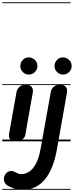

<svg xmlns="http://www.w3.org/2000/svg" viewBox="-25 -1250 654 1698"><path d="M114 0Q77.5 0 64.2 -18.5Q51 -37 54.5 -62.5L122 -440.5Q123.5 -449 131.2 -463.2Q139 -477.5 156.5 -489Q174 -500.5 204 -500.5Q238 -500.5 254.2 -482Q270.5 -463.5 265 -432L198 -52.5Q195.5 -37 174.5 -18.5Q153.5 0 114 0ZM154.5 -666.5Q154.5 -697 176.5 -719.8Q198.5 -742.5 229 -742.5Q258.5 -742.5 282.2 -720.8Q306 -699 306 -666.5Q306 -635 283.2 -612.8Q260.5 -590.5 229 -590.5Q199 -590.5 176.8 -612.8Q154.5 -635 154.5 -666.5ZM114 0Q77.5 0 64.2 -18.5Q51 -37 54.5 -62.5L122 -440.5Q123.5 -449 131.2 -463.2Q139 -477.5 156.5 -489Q174 -500.5 204 -500.5Q238 -500.5 254.2 -482Q270.5 -463.5 265 -432L198 -52.5Q195.5 -37 174.5 -18.5Q153.5 0 114 0ZM154.5 -666.5Q154.5 -697 176.5 -719.8Q198.5 -742.5 229 -742.5Q258.5 -742.5 282.2 -720.8Q306 -699 306 -666.5Q306 -635 283.2 -612.8Q260.5 -590.5 229 -590.5Q199 -590.5 176.8 -612.8Q154.5 -635 154.5 -666.5ZM178.5 428.5Q127 428.5 89.8 413.8Q52.5 399 36.5 387.5Q14 371.5 10 344.2Q6 317 23 291Q37.5 268.5 62.2 263.5Q87 258.5 109.5 273Q118 278.5 132.8 284.2Q147.5 290 167 290Q195.5 290 228.2 271.5Q261 253 290 203Q319 153 335.5 58L425 -440.5Q426 -449 433.8 -463.2Q441.5 -477.5 459 -489Q476.5 -500.5 506.5 -500.5Q540.5 -500.5 556.8 -482Q573 -463.5 567.5 -432L479 67.5Q447.5 246.5 371.5 337.5Q295.5 428.5 178.5 428.5ZM457 -666.5Q457 -697 479 -719.8Q501 -742.5 531.5 -742.5Q561.5 -742.5 585.2 -720.8Q609 -699 609 -666.5Q609 -635 586.2 -612.8Q563.5 -590.5 531.5 -590.5Q502 -590.5 479.5 -612.8Q457 -635 457 -666.5ZM-5 420.5H599.5V428.5H-5ZM-5 -16H599.5V0H-5ZM-5 -505.5H599.5V-497.5H-5ZM-5 -1230H599.5V-1222H-5Z"/></svg>

Font: Edu VIC WA NT Pre Guide
Style: Regular
Weight: 400
Designer: Tina and Corey Anderson, Eben Sorkin, Mirko Velimirovic
Foundry: Google for Education
Version: Version 1.000